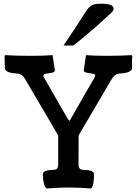

<svg xmlns="http://www.w3.org/2000/svg" viewBox="-20 -1041 760 1066"><path d="M332.5 -788.1Q402.3 -890.6 455.6 -975.1Q472.2 -1001.5 488.8 -1011Q505.4 -1020.5 539.1 -1020.5Q578.1 -1020.5 594.5 -1013.4Q610.8 -1006.3 610.8 -990.7Q610.8 -983.9 604.2 -976.6Q597.7 -969.2 580.6 -954.1Q563.5 -939 553.2 -929.2Q536.1 -912.6 480.7 -865Q425.3 -817.4 386.7 -788.1ZM416.5 -289.1 416 -129.4Q416 -122.1 416.7 -117.9Q417.5 -113.8 420.2 -108.4Q422.9 -103 429.7 -100.3Q436.5 -97.7 447.3 -97.7Q469.7 -97.7 485.8 -91.8Q502 -85.9 502 -74.2Q502 -9.3 485.8 5.4Q412.6 0 360.4 0Q310.5 0 238.8 5.4Q228 -2.4 222.9 -25.9Q217.8 -49.3 217.8 -74.2Q217.8 -85.9 233.9 -91.8Q250 -97.7 272.5 -97.7Q291.5 -97.7 297.4 -105.7Q303.2 -113.8 303.2 -128.4V-289.1L119.1 -602.5Q100.6 -633.3 69.8 -633.3Q49.3 -633.3 31.7 -639.2Q14.2 -645 7.3 -656.7Q7.3 -667 6.3 -690.4Q5.4 -713.9 5.4 -723.1Q5.4 -732.4 9.8 -734.9Q71.3 -731 147.5 -731Q222.7 -731 272 -734.9Q273.4 -730.5 284.2 -652.8Q284.2 -652.3 284.4 -651.4Q284.7 -650.4 284.7 -649.9Q284.7 -640.6 268.8 -637.5Q252.9 -634.3 236.8 -632.1Q220.7 -629.9 220.7 -622.1Q220.7 -617.2 229.5 -601.6L348.6 -394Q362.3 -371.6 364.7 -370.1Q368.2 -371.1 380.4 -394Q462.4 -538.6 500 -601.6Q508.8 -616.2 508.8 -622.1Q508.8 -629.9 492.7 -632.1Q476.6 -634.3 460.7 -637.5Q444.8 -640.6 444.8 -649.9Q444.8 -650.4 445.1 -651.4Q445.3 -652.3 445.3 -652.8Q456.1 -730.5 457.5 -734.9Q503.4 -731 572.3 -731Q648.4 -731 710 -734.9Q714.4 -732.4 714.4 -723.1Q714.4 -718.3 712.9 -712.4V-705.1Q712.9 -700.2 713.1 -689.5Q713.4 -678.7 713.4 -673.3Q713.4 -667.5 712.4 -656.7Q705.6 -645 688 -639.2Q670.4 -633.3 649.9 -633.3Q618.2 -633.3 600.6 -602.5Z"/></svg>

Font: Coustard
Style: Regular
Weight: 400
Foundry: vernon adams
Version: Version 1.000